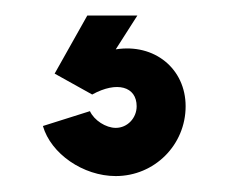

<svg xmlns="http://www.w3.org/2000/svg" viewBox="-20 -20 296 247"><path d="M128.9 206.5C178.7 206.5 218.8 166.5 218.8 116.7C218.8 68.4 178.7 35.6 128.9 43.5L156.7 0H92.3L50.3 74.7L98.6 101.6C130.4 84 155.8 91.3 155.8 116.7C155.8 131.8 144 144.5 128.9 144.5C116.2 144.5 101.1 134.8 95.7 123L35.2 142.1C45.4 177.7 86.9 206.5 128.9 206.5Z"/></svg>

Font: Now Black
Style: Regular
Weight: 400
Designer: Alfredo Marco Pradil
Foundry: Alfredo Marco Pradil
Version: Version 1.200;hotconv 1.0.109;makeotfexe 2.5.65596